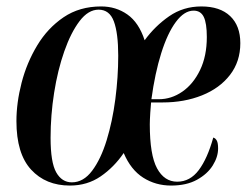

<svg xmlns="http://www.w3.org/2000/svg" viewBox="-20 -566 766 596"><path d="M197 10Q122 10 76.5 -39.5Q31 -89 31 -190Q31 -247 47 -309Q63 -371 95.5 -425Q128 -479 177.5 -512.5Q227 -546 294 -546Q340 -546 375.5 -521Q411 -496 429 -441Q461 -485 505 -515.5Q549 -546 605 -546Q663 -546 694.5 -516Q726 -486 726 -432Q726 -375 694 -333.5Q662 -292 607 -270Q552 -248 485 -248H449Q448 -240 446.5 -216.5Q445 -193 445 -180Q445 -85 467.5 -43.5Q490 -2 530 -2Q570 -2 597 -38Q624 -74 642 -139Q649 -137 653 -129.5Q657 -122 657 -105Q657 -79 640.5 -52.5Q624 -26 591.5 -8Q559 10 511 10Q463 10 424.5 -14.5Q386 -39 364 -91Q334 -47 292.5 -18.5Q251 10 197 10ZM203 0Q239 0 266 -36Q293 -72 311 -130.5Q329 -189 338 -258Q347 -327 347 -393Q347 -463 333.5 -499.5Q320 -536 286 -536Q254 -536 227 -500.5Q200 -465 179.5 -406.5Q159 -348 148 -278Q137 -208 137 -138Q137 -62 154.5 -31Q172 0 203 0ZM473 -258Q512 -258 546 -281.5Q580 -305 601 -348.5Q622 -392 622 -451Q622 -494 612.5 -513.5Q603 -533 581 -533Q552 -533 526 -498Q500 -463 480.5 -401Q461 -339 450 -258Z"/></svg>

Font: Noto Serif Display ExtraCondensed SemiBold
Style: Italic
Weight: 600
Width: 2
Italic angle: -12°
Designer: Monotype Design Team
Foundry: Monotype Imaging Inc.
Version: Version 2.009